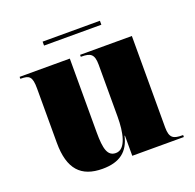

<svg xmlns="http://www.w3.org/2000/svg" viewBox="-119 -780 928 913"><g transform="rotate(-20 345.5 -323.0)"><path d="M188 -636H478V-656H188ZM250 10C338 10 384 -28 401 -102H403V0H664V-10H660C616 -10 596 -19 596 -73V-536H334V-526H338C382 -526 401 -516 401 -462V-199C401 -120 386 -39 335 -39C293 -39 282 -78 282 -163V-536H28V-526H30C73 -526 87 -517 87 -456V-181C87 -47 142 10 250 10Z"/></g></svg>

Font: Noto Serif Display Black
Style: Regular
Weight: 900
Designer: Monotype Design Team
Foundry: Monotype Imaging Inc.
Version: Version 2.009